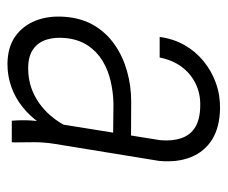

<svg xmlns="http://www.w3.org/2000/svg" viewBox="-66 -512 590 497"><g transform="rotate(90 228.5 -264.0)"><path d="M296.9 -94.7 343.3 -383.8Q346.2 -415.5 338.1 -439Q330.1 -462.4 309.6 -474.9Q289.1 -487.3 255.4 -487.8Q223.1 -488.8 196.5 -475.6Q169.9 -462.4 152.8 -438.7Q135.7 -415 129.4 -382.8H76.2Q80.6 -417.5 96.9 -446.5Q113.3 -475.6 138.7 -496.3Q164.1 -517.1 195.3 -528.3Q226.6 -539.6 261.7 -539.1Q310.1 -538.1 341.6 -518.6Q373 -499 387.2 -463.9Q401.4 -428.7 397 -381.3L353 -111.3Q348.6 -84 348.6 -58.6Q348.6 -33.2 349.1 -6.3L348.6 0H293Q291 -23.9 292.2 -47.4Q293.5 -70.8 296.9 -94.7ZM345.7 -308.6 338.9 -262.2 250 -263.2Q220.2 -262.7 191.2 -256.1Q162.1 -249.5 137.9 -234.9Q113.8 -220.2 98.1 -196.5Q82.5 -172.9 79.1 -140.1Q76.2 -112.3 83 -90.3Q89.8 -68.4 107.4 -55.7Q125 -43 154.3 -42.5Q192.4 -42 223.4 -56.9Q254.4 -71.8 277.8 -98.1Q301.3 -124.5 314.9 -157.7L325.2 -124.5Q314.9 -95.7 297.9 -71Q280.8 -46.4 257.1 -27.6Q233.4 -8.8 205.3 1.2Q177.2 11.2 146 11.2Q102.5 10.7 74.7 -9Q46.9 -28.8 33.9 -61.8Q21 -94.7 23.9 -135.7Q26.9 -179.7 45.9 -212.2Q64.9 -244.6 95.7 -266.1Q126.5 -287.6 164.6 -298.3Q202.6 -309.1 243.7 -309.1Z"/></g></svg>

Font: Roboto Condensed Light
Style: Italic
Weight: 300
Italic angle: -12°
Designer: Christian Robertson
Foundry: Google
Version: Version 3.0; 2020